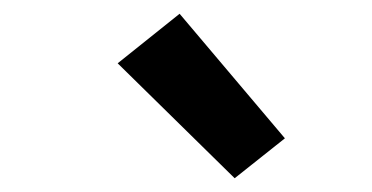

<svg xmlns="http://www.w3.org/2000/svg" viewBox="-20 -823 540 279"><path d="M321 -564 151 -731 241 -803 394 -622Z"/></svg>

Font: Iosevka Slab
Style: Bold Italic
Weight: 700
Italic angle: -9°
Monospace: yes
Designer: Belleve Invis
Foundry: Belleve Invis
Version: Version 11.1.0; ttfautohint (v1.8.3)